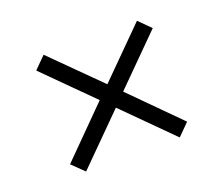

<svg xmlns="http://www.w3.org/2000/svg" viewBox="-80 -540 761 655"><g transform="rotate(-20 300.5 -212.0)"><path d="M131 0 88 -42 258 -213 89 -382 131 -424 301 -255 470 -424 512 -382 343 -213 513 -42 471 0 301 -170Z"/></g></svg>

Font: Plus Jakarta Sans Light
Style: Regular
Weight: 300
Designer: Gumpita Rahayu
Foundry: Tokotype
Version: Version 2.006; ttfautohint (v1.8.4.7-5d5b)